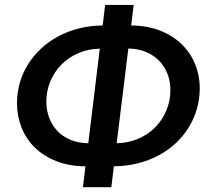

<svg xmlns="http://www.w3.org/2000/svg" viewBox="-20 -719 841 789"><path d="M519 -614.3Q585.4 -613.8 637.7 -593.3Q689.9 -572.8 726.1 -537.8Q762.2 -502.9 781.5 -456.1Q800.8 -409.2 800.8 -356.4Q800.8 -312.5 789.1 -271.7Q777.3 -231 755.6 -195.6Q733.9 -160.2 702.6 -130.9Q671.4 -101.6 632.1 -80.6Q592.8 -59.6 546.4 -47.9Q500 -36.1 447.8 -35.6L437.5 50.3H320.8L331.1 -35.6Q264.2 -36.1 211.9 -56.6Q159.7 -77.1 123.5 -112.3Q87.4 -147.5 68.6 -194.6Q49.8 -241.7 49.8 -294.9Q49.8 -338.4 61.5 -378.9Q73.2 -419.4 95.2 -454.6Q117.2 -489.7 148.4 -519Q179.7 -548.3 218.8 -569.3Q257.8 -590.3 304 -602.1Q350.1 -613.8 401.9 -614.3L412.1 -698.7H529.3ZM680.2 -349.6Q680.2 -384.3 668.5 -415Q656.7 -445.8 634.5 -468.8Q612.3 -491.7 580.1 -505.4Q547.9 -519 507.3 -519.5L459.5 -130.4Q507.8 -131.3 548.3 -148.9Q588.9 -166.5 618.2 -196.3Q647.5 -226.1 663.8 -265.4Q680.2 -304.7 680.2 -349.6ZM170.4 -301.3Q170.4 -266.1 182.1 -235.1Q193.8 -204.1 215.8 -180.9Q237.8 -157.7 269.8 -144.3Q301.8 -130.9 342.8 -130.4L390.1 -519Q341.8 -518.1 301.5 -500.5Q261.2 -482.9 232.2 -453.4Q203.1 -423.8 186.8 -384.5Q170.4 -345.2 170.4 -301.3Z"/></svg>

Font: Carlito
Style: Bold Italic
Weight: 700
Italic angle: -7°
Designer: Lukasz Dziedzic
Foundry: tyPoland Lukasz Dziedzic
Version: Version 1.104